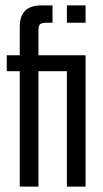

<svg xmlns="http://www.w3.org/2000/svg" viewBox="-20 -689 381 709"><path d="M227 -669H296V-605H227ZM122 -485H296V0H227V-426H122V0H53V-426H5V-485H53V-590Q53 -669 132 -669H174V-605H153Q134 -605 128 -599.5Q122 -594 122 -574Z"/></svg>

Font: Teko Light
Style: Regular
Weight: 300
Designer: Manushi Parikh, Jonny Pinhorn
Foundry: Indian Type Foundry
Version: Version 1.105;PS 1.0;hotconv 1.0.78;makeotf.lib2.5.61930; tt